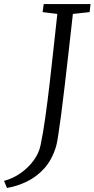

<svg xmlns="http://www.w3.org/2000/svg" viewBox="-110 -763 468 951"><path d="M-75.5 168 -90 133Q-45.5 121 -7.5 94.2Q30.5 67.5 56.8 31.5Q83 -4.5 91 -44Q103.5 -103.5 114.5 -182.2Q125.5 -261 135.8 -348.8Q146 -436.5 155.5 -525.2Q165 -614 174 -694L101 -703L106.5 -743H338.5L334 -703L251 -694Q240 -596.5 229.8 -505.5Q219.5 -414.5 210.2 -335.5Q201 -256.5 192.8 -194.2Q184.5 -132 178.2 -91.5Q172 -51 167.5 -37Q147.5 28.5 109.5 70.8Q71.5 113 23.2 136.2Q-25 159.5 -75.5 168Z"/></svg>

Font: Merriweather Light 18pt Light
Style: Italic
Weight: 300
Italic angle: -7.8°
Version: Version 2.101